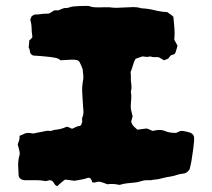

<svg xmlns="http://www.w3.org/2000/svg" viewBox="-20 -618 719 650"><path d="M637 -146Q637 -142 637 -139Q637 -136 636 -132Q635 -118 632.5 -102.5Q630 -87 628 -72Q627 -65 625 -58Q623 -51 622 -45Q612 -30 598 -30Q588 -29 579.5 -26Q571 -23 561 -21Q553 -20 543.5 -18Q534 -16 526 -14Q517 -11 508.5 -10.5Q500 -10 492 -8H478Q467 -8 457 -4.5Q447 -1 436 0Q426 1 415.5 2Q405 3 396 5L385 8Q379 7 373.5 6Q368 5 362 5Q357 5 352 5Q347 5 344 6Q337 3 329.5 0.5Q322 -2 317 -3Q310 -3 304.5 -1Q299 1 292 -1Q291 -3 291 -5.5Q291 -8 289 -9Q288 -13 284.5 -15Q281 -17 278 -16Q267 -12 255 -10Q243 -8 232 -6Q225 -7 217.5 -8Q210 -9 201 -10Q199 -9 196 -7Q193 -5 191 -3Q187 0 183.5 3.5Q180 7 176 10Q176 12 174 12Q167 10 164 4Q161 -2 156 -6Q155 -6 152.5 -7Q150 -8 148 -8Q143 -7 138 -5.5Q133 -4 128 -6Q116 -8 103 -8Q90 -8 78 -8H61Q54 -9 48.5 -13.5Q43 -18 43 -25Q42 -41 41.5 -57Q41 -73 45 -89Q46 -90 47 -99Q46 -107 44 -114Q42 -121 40 -129Q43 -137 45 -144Q47 -151 46 -158Q52 -161 57.5 -163Q63 -165 66 -167Q77 -169 85.5 -167Q94 -165 102 -168Q110 -170 117.5 -171Q125 -172 132 -174Q140 -176 147.5 -175Q155 -174 162 -178Q173 -179 182.5 -181Q192 -183 201 -187Q207 -191 215 -186Q217 -185 219.5 -184Q222 -183 224 -182Q228 -184 231.5 -185.5Q235 -187 239 -189Q243 -191 247 -191Q251 -191 255 -195Q255 -198 258 -204Q259 -208 258 -212.5Q257 -217 259 -221Q263 -231 262.5 -241Q262 -251 261 -261Q260 -282 258.5 -302.5Q257 -323 261 -345Q263 -353 262 -362Q261 -371 260 -383Q259 -387 256 -393.5Q253 -400 250 -407Q245 -415 237 -415Q233 -416 230 -416Q227 -416 223 -416Q213 -415 204 -415Q195 -415 185 -414Q178 -420 169 -422Q160 -424 151 -425Q136 -427 121 -428Q106 -429 92 -430Q82 -435 81.5 -443Q81 -451 77 -458Q78 -464 78.5 -469.5Q79 -475 79 -481Q82 -483 84.5 -486Q87 -489 89 -491Q89 -493 89.5 -495Q90 -497 89 -498Q87 -510 87 -523Q87 -536 83 -549Q82 -553 86 -561Q87 -563 89.5 -564.5Q92 -566 93 -567Q97 -569 100 -569Q103 -569 107 -569Q127 -572 145 -572Q150 -574 155 -577.5Q160 -581 164 -583H178Q183 -585 188.5 -587.5Q194 -590 200 -591Q207 -590 213.5 -592.5Q220 -595 227 -596Q237 -597 248 -597.5Q259 -598 270 -598Q273 -598 276.5 -598Q280 -598 283 -597Q291 -594 298 -593.5Q305 -593 313 -593Q326 -593 338 -593.5Q350 -594 363 -592Q374 -591 385.5 -592Q397 -593 407 -593Q420 -594 433 -594Q446 -594 458 -590Q481 -589 503 -583.5Q525 -578 546 -577Q552 -573 557 -569.5Q562 -566 567 -561Q569 -542 570.5 -522.5Q572 -503 570 -483Q573 -479 575.5 -473.5Q578 -468 581 -463Q579 -457 577.5 -451Q576 -445 574 -440Q572 -434 565.5 -433Q559 -432 555 -427Q552 -421 547 -418.5Q542 -416 535 -414L518 -424Q511 -425 503.5 -424.5Q496 -424 489 -427Q482 -425 475 -425.5Q468 -426 462 -427Q456 -425 450.5 -423Q445 -421 439 -419Q438 -416 436.5 -414Q435 -412 434 -409Q431 -401 428.5 -392Q426 -383 422 -374Q423 -368 423 -361Q423 -354 423 -347Q424 -337 425 -327.5Q426 -318 423 -307Q425 -297 424.5 -287.5Q424 -278 423 -267Q422 -254 423.5 -247Q425 -240 429 -224Q428 -219 426.5 -215Q425 -211 424 -206Q427 -196 433 -190Q439 -184 445 -179L476 -183Q481 -182 486 -179.5Q491 -177 496 -175Q500 -175 508 -177Q525 -180 537 -175Q546 -171 555.5 -169.5Q565 -168 576 -168Q578 -169 580.5 -170Q583 -171 587 -173Q593 -176 603 -174Q609 -173 615 -171.5Q621 -170 626 -168Q639 -161 637 -146Z"/></svg>

Font: Daruma Drop One
Style: Regular
Weight: 400
Designer: Maniackers Design
Version: Version 1.000